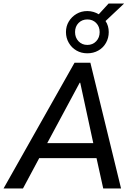

<svg xmlns="http://www.w3.org/2000/svg" viewBox="-44 -1057 755 1077"><path d="M-24 0 374 -705H463L635 0H535L491 -199L527 -170H143L191 -198L85 0ZM403 -593 209 -232 191 -254H506L484 -232L406 -593ZM446 -758Q412 -758 385 -773.5Q358 -789 342 -816.5Q326 -844 326 -877Q326 -910 342 -936.5Q358 -963 385 -979Q412 -995 446 -995Q464 -995 480.5 -990Q497 -985 510 -977L565 -1037H652L548 -939Q557 -926 561.5 -910Q566 -894 566 -877Q566 -844 550.5 -816.5Q535 -789 507.5 -773.5Q480 -758 446 -758ZM446 -805Q476 -805 495.5 -825.5Q515 -846 515 -877Q515 -908 495.5 -928Q476 -948 446 -948Q416 -948 396.5 -928Q377 -908 377 -877Q377 -846 396.5 -825.5Q416 -805 446 -805Z"/></svg>

Font: Nunito Sans 10pt SemiCondensed SemiBold
Style: Italic
Weight: 600
Width: 4
Italic angle: -9°
Designer: Vernon Adams
Foundry: Vernon Adams
Version: Version 3.101;gftools[0.9.27]